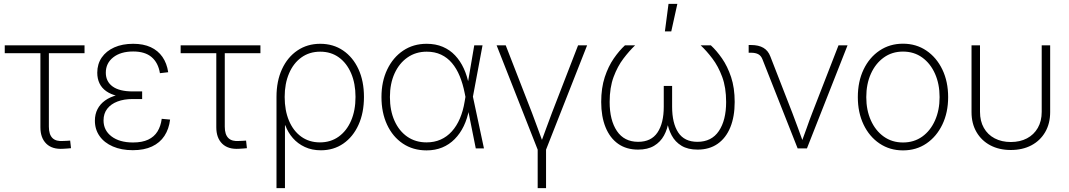

<svg xmlns="http://www.w3.org/2000/svg" viewBox="-20 -762 5489 986"><path d="M305.2 2Q248.5 5.9 218 -23.9Q187.5 -53.7 187.5 -108.4V-488.8H4.4V-529.3H414.1V-488.8H231V-111.3Q231 -71.3 249.5 -53Q268.1 -34.7 305.7 -38.1Q314 -38.1 323 -38.8Q332 -39.6 340.3 -40L344.7 -1Q335.4 0 325.4 0.7Q315.4 1.5 305.2 2Z M662.1 9.3Q603.5 9.3 559.6 -9.8Q515.6 -28.8 491.5 -63Q467.3 -97.2 467.3 -142.1Q467.3 -175.3 480.7 -201.4Q494.1 -227.5 519.5 -245.8Q544.9 -264.2 582 -273.7Q619.1 -283.2 666 -283.2H710V-253.4H660.2Q616.7 -253.4 583.3 -240.7Q549.8 -228 530.8 -203.6Q511.7 -179.2 511.7 -143.6Q511.7 -92.8 552.7 -61.5Q593.8 -30.3 663.1 -30.3Q710 -30.3 741 -44.9Q772 -59.6 788.8 -86.9Q805.7 -114.3 810.5 -151.9L853.5 -147.9Q847.7 -99.6 824.5 -64.2Q801.3 -28.8 760.7 -9.8Q720.2 9.3 662.1 9.3ZM666 -260.3Q619.1 -260.3 584 -268.8Q548.8 -277.3 525.6 -293.7Q502.4 -310.1 491 -334Q479.5 -357.9 479.5 -388.7Q479.5 -433.1 502.4 -466.6Q525.4 -500 566.9 -518.6Q608.4 -537.1 664.1 -537.1Q716.3 -537.1 753.9 -519.8Q791.5 -502.4 814.2 -469.7Q836.9 -437 843.8 -391.1L801.3 -386.2Q792.5 -439.9 758.5 -468.8Q724.6 -497.6 664.1 -497.6Q599.6 -497.6 561.5 -467.5Q523.4 -437.5 523.4 -388.7Q523.4 -343.3 558.3 -317.9Q593.3 -292.5 661.6 -292.5H710V-260.3Z M1208.5 2Q1151.9 5.9 1121.3 -23.9Q1090.8 -53.7 1090.8 -108.4V-488.8H907.7V-529.3H1317.4V-488.8H1134.3V-111.3Q1134.3 -71.3 1152.8 -53Q1171.4 -34.7 1209 -38.1Q1217.3 -38.1 1226.3 -38.8Q1235.4 -39.6 1243.7 -40L1248 -1Q1238.8 0 1228.8 0.7Q1218.8 1.5 1208.5 2Z M1399.9 204.1V-264.2Q1399.9 -345.7 1428.2 -407Q1456.5 -468.3 1507.3 -502.7Q1558.1 -537.1 1624.5 -537.1Q1691.4 -537.1 1741.9 -502.7Q1792.5 -468.3 1820.8 -407Q1849.1 -345.7 1849.1 -264.2Q1849.1 -182.6 1821 -120.8Q1793 -59.1 1743.2 -24.7Q1693.4 9.8 1627.4 9.8Q1582 9.8 1545.7 -7.1Q1509.3 -23.9 1483.9 -53Q1458.5 -82 1445.3 -118.2H1443.4V204.1ZM1623 -30.8Q1678.2 -30.8 1719.2 -60.3Q1760.3 -89.8 1783 -142.3Q1805.7 -194.8 1805.7 -264.2Q1805.7 -333 1783.2 -385.5Q1760.7 -438 1720.2 -467.3Q1679.7 -496.6 1624.5 -496.6Q1568.8 -496.6 1527.8 -467Q1486.8 -437.5 1464.4 -385Q1441.9 -332.5 1441.9 -264.2Q1441.9 -194.8 1464.1 -142.1Q1486.3 -89.4 1527.1 -60.1Q1567.9 -30.8 1623 -30.8Z M2170.4 10.3Q2101.1 10.3 2048.8 -24.7Q1996.6 -59.6 1967.8 -121.6Q1939 -183.6 1939 -263.7Q1939 -343.3 1968.5 -405Q1998 -466.8 2050.3 -502Q2102.5 -537.1 2170.9 -537.1Q2217.3 -537.1 2253.9 -521.5Q2290.5 -505.9 2317.1 -477.5Q2343.8 -449.2 2361.6 -410.6Q2379.4 -372.1 2388.2 -325.2H2402.3L2408.2 -267.6L2465.3 0H2423.3L2366.2 -284.7Q2356.9 -332 2340.8 -371.1Q2324.7 -410.2 2301 -438.2Q2277.3 -466.3 2245.1 -481.4Q2212.9 -496.6 2171.4 -496.6Q2115.2 -496.6 2072.8 -467Q2030.3 -437.5 2006.3 -385Q1982.4 -332.5 1982.4 -263.7Q1982.4 -194.3 2005.9 -141.8Q2029.3 -89.4 2071.5 -60.1Q2113.8 -30.8 2170.4 -30.8Q2210.4 -30.8 2242.9 -45.2Q2275.4 -59.6 2300.3 -87.2Q2325.2 -114.7 2341.8 -153.6Q2358.4 -192.4 2366.2 -240.7L2415.5 -529.3H2458L2408.2 -263.2L2402.8 -202.1H2389.2Q2380.4 -153.8 2361.6 -114.7Q2342.8 -75.7 2314.9 -47.6Q2287.1 -19.5 2251 -4.6Q2214.8 10.3 2170.4 10.3Z M2742.7 10.3 2530.3 -529.3H2577.1L2711.9 -182.6Q2727.1 -143.6 2741 -104.2Q2754.9 -64.9 2769.5 -26.4H2756.8Q2771.5 -64.9 2785.4 -104.2Q2799.3 -143.6 2814.5 -182.6L2948.7 -529.3H2995.1L2782.7 10.3ZM2741.2 204.1V-3.9H2784.2V204.1Z M3256.8 6.3Q3196.8 6.3 3154.5 -23.4Q3112.3 -53.2 3089.8 -108.4Q3067.4 -163.6 3067.4 -238.3Q3067.4 -310.5 3085.7 -366Q3104 -421.4 3132.1 -461.9Q3160.2 -502.4 3189.5 -529.3H3241.7Q3211.4 -500.5 3181.4 -460.9Q3151.4 -421.4 3131.1 -366.9Q3110.8 -312.5 3110.8 -238.3Q3110.8 -144.5 3148.2 -89.1Q3185.5 -33.7 3257.3 -33.7Q3324.2 -33.7 3356.4 -81.5Q3388.7 -129.4 3388.7 -213.9V-320.8H3431.6V-213.9Q3431.6 -129.4 3463.1 -81.5Q3494.6 -33.7 3561.5 -33.7Q3634.3 -33.7 3671.6 -89.1Q3709 -144.5 3709 -238.3Q3709 -313 3688.7 -367.4Q3668.5 -421.9 3638.4 -461.4Q3608.4 -501 3578.1 -529.3H3630.4Q3659.7 -502.4 3687.7 -462.2Q3715.8 -421.9 3734.4 -366.5Q3752.9 -311 3752.9 -238.3Q3752.9 -163.1 3730.5 -108.2Q3708 -53.2 3665.3 -23.4Q3622.6 6.3 3562.5 6.3Q3512.7 6.3 3480 -13.4Q3447.3 -33.2 3429.4 -66.7Q3411.6 -100.1 3405.3 -140.6H3413.6Q3408.2 -99.6 3389.9 -66.2Q3371.6 -32.7 3338.9 -13.2Q3306.2 6.3 3256.8 6.3ZM3394.5 -600.6 3413.1 -742.2H3458.5L3427.2 -600.6Z M4076.2 0 3895.5 -457.5Q3888.2 -476.1 3874 -483.6Q3859.9 -491.2 3836.4 -491.2H3824.7V-530.8H3837.4Q3876 -530.8 3900.4 -516.4Q3924.8 -502 3936 -472.2L4048.8 -182.6Q4064 -143.6 4078.1 -104.2Q4092.3 -64.9 4106.4 -26.4H4094.2Q4108.9 -64.9 4122.6 -104.2Q4136.2 -143.6 4151.4 -182.6L4286.1 -529.3H4332.5L4124 0Z M4617.2 10.3Q4549.3 10.3 4496.8 -25.1Q4444.3 -60.5 4414.8 -122.3Q4385.3 -184.1 4385.3 -263.2Q4385.3 -343.3 4414.8 -405Q4444.3 -466.8 4496.8 -502.2Q4549.3 -537.6 4617.2 -537.6Q4685.1 -537.6 4737.3 -502.2Q4789.6 -466.8 4819.3 -405Q4849.1 -343.3 4849.1 -263.2Q4849.1 -184.1 4819.3 -122.3Q4789.6 -60.5 4737.5 -25.1Q4685.5 10.3 4617.2 10.3ZM4617.2 -30.3Q4673.8 -30.3 4716.1 -60.5Q4758.3 -90.8 4781.7 -143.6Q4805.2 -196.3 4805.2 -263.2Q4805.2 -330.6 4781.7 -383.3Q4758.3 -436 4716.1 -466.6Q4673.8 -497.1 4617.2 -497.1Q4561 -497.1 4518.6 -466.6Q4476.1 -436 4452.4 -383.3Q4428.7 -330.6 4428.7 -263.2Q4428.7 -196.3 4452.4 -143.6Q4476.1 -90.8 4518.6 -60.5Q4561 -30.3 4617.2 -30.3Z M5170.9 8.3Q5111.3 8.3 5065.9 -15.6Q5020.5 -39.6 4994.9 -83.5Q4969.2 -127.4 4969.2 -186V-529.3H5012.7V-187.5Q5012.7 -140.1 5032.5 -105.2Q5052.2 -70.3 5088.1 -51.5Q5124 -32.7 5170.9 -32.7Q5218.3 -32.7 5253.9 -51.5Q5289.6 -70.3 5309.6 -105.2Q5329.6 -140.1 5329.6 -187.5V-529.3H5373V-186Q5373 -127.4 5347.4 -83.5Q5321.8 -39.6 5276.4 -15.6Q5231 8.3 5170.9 8.3Z"/></svg>

Font: Inter 24pt ExtraLight
Style: Regular
Weight: 250
Designer: Rasmus Andersson
Foundry: rsms
Version: Version 4.001;git-66647c0bb